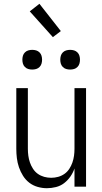

<svg xmlns="http://www.w3.org/2000/svg" viewBox="-20 -985 540 1013"><path d="M227 8Q203 8 178.5 1Q154 -6 134.5 -21Q115 -36 101.5 -57.5Q88 -79 80 -102.5Q72 -126 69 -150.5Q66 -175 66 -200V-520H127V-200Q127 -181 129.5 -163Q132 -145 138 -127.5Q144 -110 154.5 -94Q165 -78 180 -67.5Q195 -57 213 -52Q231 -47 250 -47Q269 -47 287 -52Q305 -57 320 -67.5Q335 -78 345.5 -94Q356 -110 362 -127.5Q368 -145 370.5 -163Q373 -181 373 -200V-520H434V0H373V-96Q365 -73 351 -53Q337 -33 318 -18.5Q299 -4 275 2Q251 8 227 8ZM350 -618Q339 -618 329 -621Q319 -624 311.5 -631.5Q304 -639 301 -649Q298 -659 298 -670Q298 -681 301 -691Q304 -701 311.5 -708.5Q319 -716 329 -719Q339 -722 350 -722Q361 -722 371 -719Q381 -716 388.5 -708.5Q396 -701 399 -691Q402 -681 402 -670Q402 -659 399 -649Q396 -639 388.5 -631.5Q381 -624 371 -621Q361 -618 350 -618ZM150 -618Q139 -618 129 -621Q119 -624 111.5 -631.5Q104 -639 101 -649Q98 -659 98 -670Q98 -681 101 -691Q104 -701 111.5 -708.5Q119 -716 129 -719Q139 -722 150 -722Q161 -722 171 -719Q181 -716 188.5 -708.5Q196 -701 199 -691Q202 -681 202 -670Q202 -659 199 -649Q196 -639 188.5 -631.5Q181 -624 171 -621Q161 -618 150 -618ZM259 -789 137 -925 188 -965 301 -821Z"/></svg>

Font: Iosevka Custom Light
Style: Regular
Weight: 300
Monospace: yes
Designer: Belleve Invis
Foundry: Belleve Invis
Version: Version 27.3.5